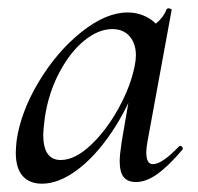

<svg xmlns="http://www.w3.org/2000/svg" viewBox="-20 -429 477 462"><path d="M18 -62Q18 -71 20 -91Q30 -160 73.5 -232.5Q117 -305 176 -352Q235 -399 287 -399Q319 -399 344.5 -381Q370 -363 373 -328L325 -357Q339 -359 356.5 -373.5Q374 -388 381 -407Q383 -409 385 -409Q388 -409 391 -407.5Q394 -406 393 -405L335 -89Q332 -73 332 -62Q332 -34 348 -34Q370 -34 411 -77Q412 -78 414 -78Q417 -78 419 -74.5Q421 -71 419 -69Q386 -30 359 -10.5Q332 9 307 9Q287 9 277.5 -3Q268 -15 268 -41Q268 -57 273 -89L297 -229L316 -246Q288 -169 248.5 -110.5Q209 -52 165 -19.5Q121 13 81 13Q51 13 34.5 -5.5Q18 -24 18 -62ZM304 -270Q307 -284 307 -296Q307 -324 292 -341.5Q277 -359 250 -359Q217 -359 183 -331.5Q149 -304 123 -255Q97 -206 88 -147Q84 -115 84 -105Q84 -44 126 -44Q160 -44 197.5 -79Q235 -114 264.5 -167Q294 -220 304 -270Z"/></svg>

Font: Cormorant Infant Medium
Style: Italic
Weight: 500
Italic angle: -10°
Designer: Christian Thalmann (Catharsis Fonts)
Foundry: Catharsis Fonts
Version: Version 4.000